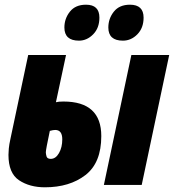

<svg xmlns="http://www.w3.org/2000/svg" viewBox="-20 -787 740 817"><path d="M422 0H583L700 -553H539ZM171 10Q276 10 343.5 -42Q411 -94 411 -208Q411 -355 250 -355Q228 -355 218 -352L261 -553H100L25 -199Q19 -172 17.5 -155.5Q16 -139 16 -128Q16 -50 61 -20Q106 10 171 10ZM196 -111Q181 -111 178 -121.5Q175 -132 175 -139Q175 -150 192 -230Q206 -234 215 -234Q245 -234 245 -194Q245 -160 231 -135.5Q217 -111 196 -111ZM316 -614Q350 -614 376.5 -641Q403 -668 403 -712Q403 -767 346 -767Q301 -767 277.5 -737.5Q254 -708 254 -670Q254 -614 316 -614ZM503 -614Q538 -614 564.5 -641Q591 -668 591 -712Q591 -767 533 -767Q488 -767 464.5 -737.5Q441 -708 441 -670Q441 -614 503 -614Z"/></svg>

Font: Noto Sans Display Condensed Black
Style: Italic
Weight: 900
Width: 3
Italic angle: -192°
Designer: Monotype Design Team
Foundry: Monotype Imaging Inc.
Version: Version 1.900